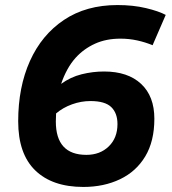

<svg xmlns="http://www.w3.org/2000/svg" viewBox="-20 -730 680 760"><path d="M310 10Q187 10 119.5 -55.5Q52 -121 52 -250Q52 -385 98.5 -488.5Q145 -592 233 -651Q321 -710 445 -710Q507 -710 557.5 -698Q608 -686 636 -671L584 -551Q555 -563 523 -570Q491 -577 457 -577Q400 -577 356 -557Q312 -537 280 -502Q261 -481 246.5 -454.5Q232 -428 222 -398Q259 -425 303 -436Q347 -447 392 -447Q486 -447 538.5 -398Q591 -349 591 -260Q591 -171 555 -111Q519 -51 455 -20.5Q391 10 310 10ZM201 -249Q201 -117 322 -117Q376 -117 410.5 -150.5Q445 -184 445 -239Q445 -282 420.5 -306Q396 -330 338 -330Q301 -330 265 -317Q229 -304 202 -281Q201 -266 201 -249Z"/></svg>

Font: Georama
Style: Bold Italic
Weight: 700
Italic angle: -9°
Designer: Jean-Baptiste Levee
Foundry: Production Type
Version: Version 1.000